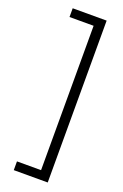

<svg xmlns="http://www.w3.org/2000/svg" viewBox="-162 -777 608 947"><g transform="rotate(20 141.5 -304.0)"><path d="M45.4 -683.1V-729H223.6V120.6H45.4V74.7H171.9V-683.1Z"/></g></svg>

Font: Varendra
Style: Regular
Weight: 400
Designer: Jacob Thomas
Foundry: Bangla Type Foundry
Version: Version 1.008